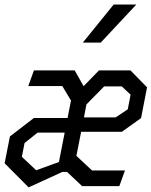

<svg xmlns="http://www.w3.org/2000/svg" viewBox="-24 -826 672 852"><path d="M307.5 -513.5H126.5L101.5 -444H252.5L291 -380L276 -302.5H126.5L20 -220.5L-3.5 -101.5L103 5.5L252.5 -63H273.5L340.5 0H505.5L530.5 -69.5H384.5L315 -134.5L336 -241H516.5L602 -302L628.5 -438.5L555 -513.5H415L347 -443.5ZM73 -130 85 -191.5 143 -237.5H263L237.5 -107L136.5 -70.5ZM343.5 -637 480.5 -806H581L423 -637ZM348.5 -305 359.5 -362.5 438 -442.5H516.5L555.5 -406L543 -341L489 -305Z"/></svg>

Font: Monaspace Krypton
Style: Italic
Weight: 400
Italic angle: -11°
Designer: Riley Cran & the Lettermatic Team
Foundry: Lettermatic
Version: Version 1.101 (Monaspace Krypton)